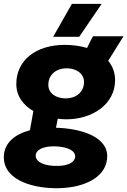

<svg xmlns="http://www.w3.org/2000/svg" viewBox="-41 -768 664 1001"><path d="M305 -146C441 -146 559 -225 559 -350C559 -391 545 -425 523 -451L603 -579H444C435 -563 424 -542 413 -518C376 -529 336 -534 296 -534C149 -534 44 -456 44 -330C44 -266 81 -219 133 -189L115 -89C36 -68 -23 -22 -21 56C-17 179 148 217 270 213C410 209 520 149 518 43C514 -64 363 -99 251 -102L260 -149C275 -147 290 -146 305 -146ZM264 97C188 99 146 76 145 44C145 17 176 -4 234 -5C277 -6 349 4 351 47C351 74 322 95 264 97ZM302 -255C251 -255 211 -281 211 -326C211 -381 255 -412 305 -412C357 -412 397 -385 397 -340C397 -287 354 -255 302 -255ZM372 -576 489 -748H334L236 -576Z"/></svg>

Font: Fixel Display 20240404 ExBold
Style: Italic
Weight: 800
Italic angle: -10°
Designer: AlfaBravo + MacPaw
Foundry: Kyrylo Tkachov, Marchela Mozhyna, Serhii Makarenko, Maria Weinstein, Zakhar Kryvoshyya
Version: Version 1.211;Glyphs 3.2 (3225)